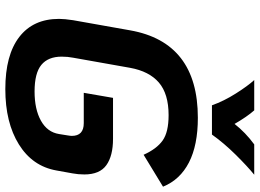

<svg xmlns="http://www.w3.org/2000/svg" viewBox="-147 -817 976 722"><g transform="rotate(90 341.0 -456.0)"><path d="M51 -190Q51 -211 56 -243L94 -457Q139 -712 423 -712Q526 -712 591 -678.5Q656 -645 682 -581L562 -508Q540 -557 508.5 -579.5Q477 -602 413 -602Q333 -602 290.5 -565.5Q248 -529 235 -457L197 -243Q193 -223 193 -200Q193 -149 224 -123.5Q255 -98 324 -98Q391 -98 434 -122Q477 -146 484 -190L489 -221Q491 -233 491 -238Q491 -283 443 -283H329L348 -393H502Q566 -393 601 -368Q636 -343 636 -285Q636 -262 632 -241L621 -180Q605 -90 523 -39Q441 12 315 12Q187 12 119 -40.5Q51 -93 51 -190ZM281 -924H395Q419 -897 446 -850Q478 -891 523 -924H637Q605 -898 561.5 -854Q518 -810 486 -765H376Q360 -810 331.5 -855Q303 -900 281 -924Z"/></g></svg>

Font: KoHo
Style: Bold Italic
Weight: 700
Italic angle: -10°
Version: Version 1.000; ttfautohint (v1.6)